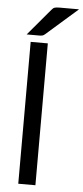

<svg xmlns="http://www.w3.org/2000/svg" viewBox="-61 -959 431 993"><g transform="rotate(5 154.0 -463.0)"><path d="M162.5 -736.5V0H73.5V-736.5ZM308 -926 145 -783Q137.5 -776 130.5 -774.5Q123.5 -773 113.5 -773H49.5L165 -910Q173.5 -921 182.2 -923.5Q191 -926 207.5 -926Z"/></g></svg>

Font: Lato-Regular
Style: Regular
Weight: 400
Designer: Lukasz Dziedzic with Adam Twardoch and Botio Nikoltchev
Foundry: tyPoland Lukasz Dziedzic
Version: Version 2.015; 2015-08-06; http://www.latofonts.com/